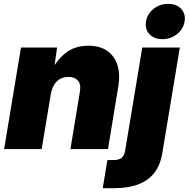

<svg xmlns="http://www.w3.org/2000/svg" viewBox="-20 -777 984 1001"><path d="M244.1 -281.7 197.3 0H1.5L89.4 -529.3H277.8L257.3 -388.2L239.3 -394Q271.5 -459 319.6 -498.8Q367.7 -538.6 440.9 -538.6Q501 -538.6 539.3 -511.5Q577.6 -484.4 592.5 -437Q607.4 -389.6 597.2 -328.6L543 0H347.2L396.5 -298.8Q403.3 -338.4 386 -357.2Q368.7 -376 336.9 -376Q311 -376 291.7 -364.5Q272.5 -353 260.5 -331.8Q248.5 -310.5 244.1 -281.7ZM721.7 -529.3H917.5L826.7 18.6Q815.9 85 783.2 125.7Q750.5 166.5 698 185.3Q645.5 204.1 575.2 204.1H515.6L540 57.6H570.3Q600.1 57.6 614.3 45.7Q628.4 33.7 632.8 6.3ZM826.2 -572.8Q783.2 -572.8 759 -599.1Q734.9 -625.5 741.2 -665Q747.6 -704.6 780.5 -730.7Q813.5 -756.8 856.9 -756.8Q900.4 -756.8 924.6 -730.7Q948.7 -704.6 942.4 -665Q936 -625.5 902.8 -599.1Q869.6 -572.8 826.2 -572.8Z"/></svg>

Font: Inter 24pt Black
Style: Italic
Weight: 900
Italic angle: -9.3988°
Designer: Rasmus Andersson
Foundry: rsms
Version: Version 4.001;git-66647c0bb